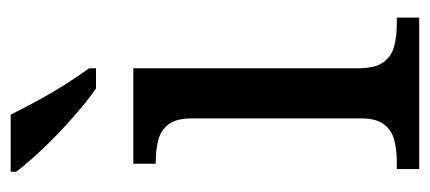

<svg xmlns="http://www.w3.org/2000/svg" viewBox="-243 -563 806 360"><g transform="rotate(-90 160.0 -383.0)"><path d="M23 0V-42H36Q58 -42 76.5 -46.5Q95 -51 106.5 -65.5Q118 -80 118 -109V-426Q118 -456 106.5 -470.5Q95 -485 76.5 -489.5Q58 -494 36 -494H33V-536H212V-114Q212 -83 223 -67.5Q234 -52 253 -47Q272 -42 294 -42H307V0ZM174 -606Q154 -620 131 -639.5Q108 -659 85.5 -681Q63 -703 45 -723Q27 -743 18 -756V-766H125Q136 -744 150.5 -717Q165 -690 181.5 -664Q198 -638 212 -619V-606Z"/></g></svg>

Font: Noto Rashi Hebrew
Style: Regular
Weight: 400
Version: Version 1.006